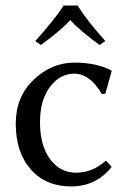

<svg xmlns="http://www.w3.org/2000/svg" viewBox="-20 -666 469 696"><path d="M261.2 -646Q294.4 -592.8 361.8 -517.1L340.8 -502.9Q270 -554.7 234.9 -592.8Q190.9 -547.9 127.9 -502.9L107.9 -517.1Q179.7 -597.2 210.9 -646ZM249 -398.9Q197.3 -398.9 161.1 -351.1Q125 -303.2 125 -223.1Q125 -138.2 161.6 -89.1Q198.2 -40 254.9 -40Q314.9 -40 361.8 -82H366.2L384.8 -61Q328.6 9.8 237.8 9.8Q146 9.8 91.6 -52Q37.1 -113.8 37.1 -217.8Q37.1 -314.9 102.1 -377Q167 -439 250 -439Q329.1 -439 382.8 -411.1L384.8 -408.2L361.8 -326.2L349.1 -325.2Q306.2 -398.9 249 -398.9Z"/></svg>

Font: Biolilbert
Style: Regular
Weight: 400
Designer: Philipp H. Poll
Foundry: Philipp H. Poll
Version: Version 1.1.0